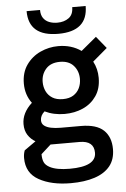

<svg xmlns="http://www.w3.org/2000/svg" viewBox="-60 -740 656 996"><g transform="rotate(-5 267.5 -242.5)"><path d="M268.5 212Q167.5 212 102.5 175.5Q37.5 139.5 37.5 61Q37.5 39.5 44.5 21.5L104 -20.5Q80.5 -34 65.2 -57.2Q50 -80.5 50 -114.5Q50 -172.5 103 -221Q70 -265 70 -323.5Q70 -381 98.2 -421Q126.5 -461 171 -481.5Q215.5 -502 264.5 -502Q333 -502 383.5 -466.5L463.5 -533L514.5 -470.5L438.5 -406Q459.5 -367 459.5 -320Q459.5 -264 433.2 -225.8Q407 -187.5 363.5 -168Q320 -148.5 267.5 -148.5Q210.5 -148.5 164.5 -171Q142 -151.5 142 -126Q142 -108.5 155.2 -98.2Q168.5 -88 190.8 -83.5Q213 -79 241 -79H345.5Q426.5 -79 463.8 -43.8Q501 -8.5 501 54.5Q501 108.5 472.8 143.2Q444.5 178 392.2 195Q340 212 268.5 212ZM265.5 -226Q298.5 -226 319.8 -239.5Q341 -253 351.5 -275Q362 -297 362 -323Q362 -364 337.2 -392Q312.5 -420 266 -420Q218.5 -420 193.2 -391.8Q168 -363.5 168 -323.5Q168 -297.5 178.5 -275.2Q189 -253 210.5 -239.5Q232 -226 265.5 -226ZM269 137Q406.5 137 406.5 65.5Q406.5 3 331.5 3H180.5L129.5 49Q129.5 74 136.5 90.2Q143.5 106.5 165 118Q200.5 137 269 137ZM271 -565.5Q117 -565.5 117 -697H187Q187 -671 198.2 -654.8Q209.5 -638.5 228.5 -631Q247.5 -623.5 271 -623.5Q306.5 -623.5 330.5 -641Q354.5 -658.5 354.5 -697H424.5Q424.5 -565.5 271 -565.5Z"/></g></svg>

Font: Acari Sans Neue SemiBold
Style: Regular
Weight: 600
Designer: Alfredo Marco Pradil (font), Cristiano Sobral (main changes)
Foundry: Hanken Design Co. (font), Cristiano Sobral (main changes)
Version: Version 2.459;March 19, 2022;FontCreator 14.0.0.2808 64-bit;